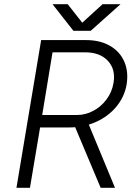

<svg xmlns="http://www.w3.org/2000/svg" viewBox="-20 -890 658 910"><path d="M175 -700H388Q454 -700 501 -673Q548 -646 569 -598Q590 -550 580 -489Q570 -431 531.5 -384.5Q493 -338 434.5 -312Q376 -286 310 -286H170L122 0H58ZM335 -290 392 -321 525 0H457ZM518 -497Q529 -561 491.5 -601.5Q454 -642 383 -642H229L180 -345H346Q385 -345 422 -364.5Q459 -384 485 -419Q511 -454 518 -497ZM329 -745 466 -870H551L410 -744H329ZM229 -870H301L400 -744H398H328Z"/></svg>

Font: Oak Sans Light Italic
Style: Regular
Weight: 400
Italic angle: -9.5°
Foundry: Erik Kennedy, Walven
Version: Version 1.000;Glyphs 3.1.2 (3151)